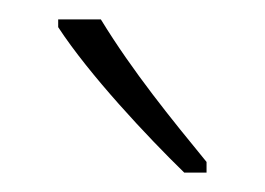

<svg xmlns="http://www.w3.org/2000/svg" viewBox="-20 -784 273 198"><path d="M84 -764H40V-756C72 -707 132 -643 170 -606H193V-617C157 -661 117 -710 84 -764Z"/></svg>

Font: Noto Sans Hebrew ExtraCondensed ExtraLight
Style: Regular
Weight: 200
Width: 2
Designer: Monotype Design Team
Foundry: Monotype Imaging Inc.
Version: Version 2.004